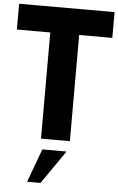

<svg xmlns="http://www.w3.org/2000/svg" viewBox="-70 -793 670 1087"><g transform="rotate(5 265.0 -250.0)"><path d="M536.1 -750V-603.5H347.7V0H183.6V-603.5H-6.3V-750ZM126.5 250 196.3 60.1H334L202.6 250Z"/></g></svg>

Font: Now Alt
Style: Bold
Weight: 700
Designer: Alfredo Marco Pradil
Foundry: Alfredo Marco Pradil
Version: Version 1.002;PS 001.002;hotconv 1.0.88;makeotf.lib2.5.64775